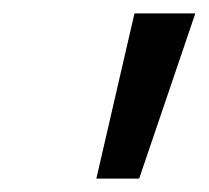

<svg xmlns="http://www.w3.org/2000/svg" viewBox="-20 -710 312 287"><path d="M272 -690 188 -443H124L181 -690Z"/></svg>

Font: Elaine Sans
Style: Italic
Weight: 400
Italic angle: -13°
Designer: Wei Huang
Foundry: Wei Huang
Version: Version 2.001;December 24, 2019;FontCreator 12.0.0.2547 64-b